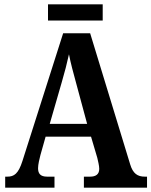

<svg xmlns="http://www.w3.org/2000/svg" viewBox="-20 -868 700 888"><path d="M202 -773H455V-848H202ZM4 0H232V-51H198C167 -51 156 -65 156 -90C156 -108 163 -135 167 -151L191 -236H401L430 -138C433 -124 439 -102 439 -87C439 -61 422 -51 397 -51H368V0H660V-51H650C616 -51 595 -65 582 -108L397 -714H272L84 -124C65 -64 45 -51 14 -51H4ZM210 -295 266 -489C279 -533 290 -576 299 -617C307 -575 319 -532 332 -484L383 -295Z"/></svg>

Font: Noto Serif Devanagari Condensed
Style: Bold
Weight: 700
Width: 3
Designer: Universal Thirst, Indian Type Foundry and the Monotype Design Team
Foundry: Monotype Imaging Inc.
Version: Version 2.004